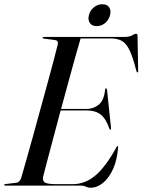

<svg xmlns="http://www.w3.org/2000/svg" viewBox="-29 -874 671 904"><path d="M352.5 0H-3.5Q-9 0 -9 -3Q-9 -7.5 -2.5 -7.5L47.5 -13.5Q63.5 -15 71 -37Q79.5 -67 93.8 -116.8Q108 -166.5 124.8 -227.2Q141.5 -288 159.2 -352.5Q177 -417 193.5 -477.5Q210 -538 223 -587Q236 -636 243 -665Q247 -683 230 -685.5L178 -692Q171.5 -693 171.5 -696.5Q171.5 -700 176.5 -700H554Q580 -700 592.8 -707.5Q605.5 -715 612 -715Q618.5 -715 618.5 -706L621.5 -542.5Q622.5 -533 619 -533Q615.5 -533 613 -540Q597 -604 581.2 -637Q565.5 -670 544.5 -681.5Q523.5 -693 492.5 -693H350.5Q340 -657.5 325.2 -604.5Q310.5 -551.5 293.2 -488.5Q276 -425.5 258.5 -361H379Q410.5 -361 435.5 -380.8Q460.5 -400.5 466 -452Q466.5 -458 470 -458Q474 -458 475 -450L493.5 -274Q494 -264 492 -263.5Q488.5 -262 486 -268Q470.5 -314 446 -334Q421.5 -354 377.5 -354H256.5Q239.5 -290 223.5 -230Q207.5 -170 194.8 -122Q182 -74 175 -46Q169.5 -24.5 180.8 -15.8Q192 -7 236.5 -7H314.5Q371 -7 419.5 -47.2Q468 -87.5 519.5 -181Q523 -186.5 525 -186.5Q528 -186.5 527 -180Q523 -122.5 504 -79.8Q485 -37 456.8 -13.5Q428.5 10 397 10Q385 10 375.5 5Q366 0 352.5 0ZM426 -751Q404 -751 394 -765.8Q384 -780.5 389.5 -802.5Q395 -825 412.8 -839.5Q430.5 -854 452.5 -854Q475 -854 485 -839.5Q495 -825 489 -802.5Q483.5 -780.5 466.2 -765.8Q449 -751 426 -751Z"/></svg>

Font: Fraunces 144pt S000
Style: Italic
Weight: 400
Italic angle: -16°
Version: Version 1.000; ttfautohint (v1.8.3)